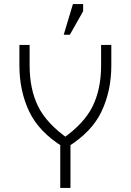

<svg xmlns="http://www.w3.org/2000/svg" viewBox="-20 -720 640 940"><path d="M290 0 315 -40Q208 -115 166.5 -199.5Q125 -284 125 -400V-500H75V-400Q75 -275 123 -174Q171 -73 290 0ZM310 0Q429 -73 477 -174Q525 -275 525 -400V-500H475V-400Q475 -284 433.5 -199.5Q392 -115 285 -40L290 0ZM275 -20V200H325V-20ZM292 -550H322L387 -665V-700H337Z"/></svg>

Font: Millimetre
Style: Light
Weight: 200
Designer: Jérémy Landes
Version: Version 1.0